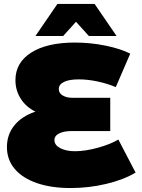

<svg xmlns="http://www.w3.org/2000/svg" viewBox="-20 -934 715 970"><path d="M569 -752H429L364 -824L299 -752H159L270 -914H458ZM255 -226Q255 -201 284.5 -185.5Q314 -170 359 -170Q410 -170 474 -187.5Q538 -205 578 -229L665 -62Q605 -26 517 -5Q429 16 337 16Q239 16 166.5 -9Q94 -34 54.5 -80.5Q15 -127 15 -191Q15 -254 52.5 -300.5Q90 -347 159 -370Q112 -393 85 -435Q58 -477 58 -529Q58 -618 138 -668.5Q218 -719 358 -719Q437 -719 513 -703.5Q589 -688 638 -663L565 -494Q522 -512 472.5 -522.5Q423 -533 378 -533Q329 -533 303 -520Q277 -507 277 -484Q277 -463 297 -451.5Q317 -440 344 -440H537V-272H344Q303 -272 279 -260Q255 -248 255 -226Z"/></svg>

Font: TypoPRO Montserrat Alternates
Style: Regular
Weight: 900
Designer: Julieta Ulanovsky
Foundry: Julieta Ulanovsky
Version: Version 6.001